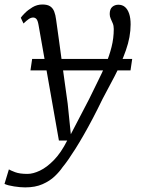

<svg xmlns="http://www.w3.org/2000/svg" viewBox="-69 -586 634 854"><path d="M102.5 -474.5Q99 -495 93 -501.5Q87 -508 78.5 -508Q69 -508 59.2 -501.5Q49.5 -495 35.5 -481.5L23.5 -507Q27 -513 41 -527.2Q55 -541.5 75.5 -553.8Q96 -566 119.5 -566Q142 -566 154.2 -557.8Q166.5 -549.5 172.2 -534.5Q178 -519.5 180.5 -499Q187 -452.5 193.5 -405.8Q200 -359 206.2 -312.2Q212.5 -265.5 219 -218.8Q225.5 -172 232 -125.5L246 11L327 -144.5Q346.5 -185.5 366 -224Q385.5 -262.5 401.5 -300.5Q417.5 -338.5 427.2 -377.2Q437 -416 437 -457Q437 -471.5 432.5 -482.2Q428 -493 423.5 -502.8Q419 -512.5 419 -523.5Q419 -545.5 430.2 -555.2Q441.5 -565 457.5 -565Q475 -565 487 -554.8Q499 -544.5 505.5 -525Q512 -505.5 512 -477.5Q512 -422 491 -362.5Q470 -303 440.8 -247Q411.5 -191 387 -145.5Q364.5 -99 343.5 -59Q322.5 -19 303.2 14.5Q284 48 267 75Q250 102 235.5 122.8Q221 143.5 209 158Q196 177.5 174.2 198.2Q152.5 219 120.2 233.2Q88 247.5 43 247.5Q21.5 247.5 -6.2 243.2Q-34 239 -49 232L-29.5 167.5Q-22 172 -1.8 179.8Q18.5 187.5 53 187.5Q78 187.5 108.5 173Q139 158.5 170.8 126Q202.5 93.5 230 39H193ZM519 -324 511.5 -273H66.5L74 -324Z"/></svg>

Font: Merriweather Light
Style: Italic
Weight: 300
Italic angle: -7.8°
Designer: Eben Sorkin
Foundry: Eben Sorkin
Version: Version 2.101